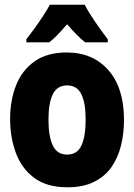

<svg xmlns="http://www.w3.org/2000/svg" viewBox="-20 -786 570 816"><path d="M267 10Q179 10 125.5 -30Q72 -70 47.5 -136Q23 -202 23 -280Q23 -360 48.5 -424Q74 -488 127.5 -525.5Q181 -563 263 -563Q375 -563 441 -487.5Q507 -412 507 -276Q507 -220 494.5 -168.5Q482 -117 454.5 -77Q427 -37 380.5 -13.5Q334 10 267 10ZM265 -129Q308 -129 326 -167.5Q344 -206 344 -278Q344 -349 325.5 -386Q307 -423 265 -423Q223 -423 204.5 -385.5Q186 -348 186 -278Q186 -206 204.5 -167.5Q223 -129 265 -129ZM92 -619Q107 -638 126.5 -665Q146 -692 164 -719.5Q182 -747 192 -766H340Q357 -733 383.5 -694.5Q410 -656 438 -619V-606H342Q324 -620 305.5 -639Q287 -658 265 -683Q243 -657 224 -637.5Q205 -618 189 -606H92Z"/></svg>

Font: Noto Sans Mono Condensed Black
Style: Regular
Weight: 900
Width: 3
Designer: Monotype Design Team
Foundry: Monotype Imaging Inc.
Version: Version 2.014